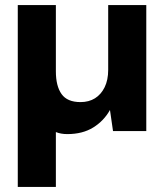

<svg xmlns="http://www.w3.org/2000/svg" viewBox="-20 -516 642 756"><path d="M50 220V-496H200V-235Q200 -177 222.5 -145.5Q245 -114 297 -114Q330 -114 354 -129Q378 -144 392 -172.5Q406 -201 406 -241V-496H556V0H425L413 -83Q389 -40 347 -14Q305 12 245 12Q232 12 221 10Q210 8 200 4V220Z"/></svg>

Font: DM Sans 9pt 36pt Black
Style: Regular
Weight: 900
Version: Version 4.004;gftools[0.9.30]